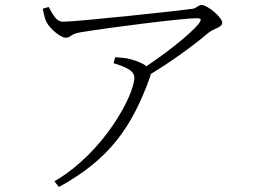

<svg xmlns="http://www.w3.org/2000/svg" viewBox="-20 -713 1040 769"><path d="M536 -428 557 -401C658 -458 769 -542 814 -581C836 -599 870 -603 870 -622C870 -644 810 -693 788 -693C774 -693 767 -680 752 -678C700 -670 286 -626 233 -626C205 -626 192 -655 175 -685L151 -678C156 -658 158 -640 167 -623C181 -597 223 -562 243 -562C265 -562 260 -576 299 -583C417 -603 714 -640 765 -640C786 -640 789 -636 776 -618C740 -573 628 -486 536 -428ZM198 13 216 36C416 -74 508 -201 581 -405C588 -425 585 -430 574 -441C559 -457 532 -468 502 -476C487 -480 472 -482 441 -484L435 -460C479 -446 518 -432 518 -402C518 -334 398 -103 198 13Z"/></svg>

Font: Source Han Serif TW VF
Style: Regular
Weight: 250
Designer: Ryoko NISHIZUKA 西塚涼子 (kana & ideographs); Frank Grießhammer (Latin, Greek & Cyrillic); Wenlong ZHANG 张文龙 (bopomofo); San
Foundry: Adobe
Version: Version 2.002;hotconv 1.1.0;makeotfexe 2.6.0